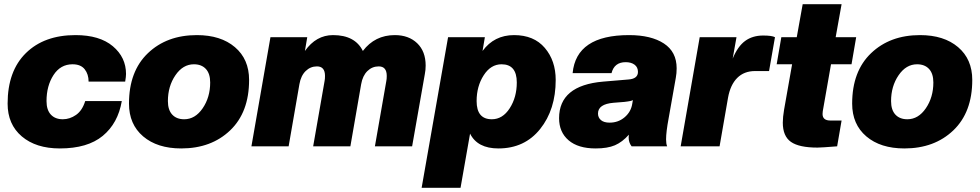

<svg xmlns="http://www.w3.org/2000/svg" viewBox="-20 -692 4634 908"><path d="M263 10Q150 10 83 -47Q16 -104 16 -202Q16 -356 102.5 -441Q189 -526 337 -526Q451 -526 513.5 -473.5Q576 -421 576 -342Q576 -330 572 -306H399Q399 -341 380.5 -364.5Q362 -388 323 -388Q266 -388 233 -337Q200 -286 200 -214Q200 -172 220.5 -150Q241 -128 277 -128Q310 -128 339.5 -148.5Q369 -169 383 -214H556Q538 -109 466 -49.5Q394 10 263 10Z M851 -128Q903 -128 938.5 -180Q974 -232 974 -302Q974 -344 953.5 -366Q933 -388 897 -388Q845 -388 809.5 -336Q774 -284 774 -214Q774 -172 794.5 -150Q815 -128 851 -128ZM837 10Q724 10 657 -47Q590 -104 590 -202Q590 -355 679.5 -440.5Q769 -526 911 -526Q1024 -526 1091 -469Q1158 -412 1158 -314Q1158 -161 1068.5 -75.5Q979 10 837 10Z M1929 0H1753L1807 -309Q1809 -318 1809 -333Q1809 -378 1771 -378Q1740 -378 1717.5 -356Q1695 -334 1688 -294L1637 0H1461L1515 -309Q1517 -318 1517 -333Q1517 -378 1479 -378Q1448 -378 1425.5 -356Q1403 -334 1396 -294L1345 0H1169L1259 -516H1433L1422 -451Q1475 -526 1555 -526Q1659 -526 1696 -451Q1753 -526 1847 -526Q1913 -526 1953 -487.5Q1993 -449 1993 -382Q1993 -361 1989 -341Z M2337 10Q2238 10 2203 -60L2158 196H1974L2099 -516H2273L2262 -451Q2317 -526 2411 -526Q2505 -526 2556.5 -465.5Q2608 -405 2608 -314Q2608 -174 2534.5 -82Q2461 10 2337 10ZM2306 -128Q2357 -128 2390.5 -180Q2424 -232 2424 -302Q2424 -388 2352 -388Q2301 -388 2267.5 -336Q2234 -284 2234 -214Q2234 -128 2306 -128Z M2797 10Q2714 10 2669 -28.5Q2624 -67 2624 -133Q2624 -288 2832 -306L2951 -316Q2997 -319 2997 -352Q2997 -374 2981 -386Q2965 -398 2939 -398Q2885 -398 2872 -346H2688Q2705 -526 2955 -526Q3059 -526 3119.5 -486.5Q3180 -447 3180 -369Q3180 -345 3176 -324L3142 -132Q3130 -68 3130 -33Q3130 -12 3135 0H2967Q2953 -18 2953 -42Q2953 -49 2954 -55Q2923 -20 2888 -5Q2853 10 2797 10ZM2863 -112Q2904 -112 2934 -137.5Q2964 -163 2970 -201L2973 -219Q2969 -214 2932 -210L2882 -206Q2808 -200 2808 -155Q2808 -136 2822 -124Q2836 -112 2863 -112Z M3383 0H3199L3289 -516H3463L3445 -415Q3469 -473 3504 -498.5Q3539 -524 3589 -524Q3631 -524 3645 -516L3617 -356H3551Q3499 -356 3466.5 -323.5Q3434 -291 3423 -230Z M3846 6Q3759 6 3720.5 -21Q3682 -48 3682 -112Q3682 -138 3688 -173L3726 -388H3653L3675 -516H3748L3776 -672H3960L3932 -516H4029L4007 -388H3910L3871 -166Q3870 -161 3870 -153Q3870 -122 3907 -122H3960L3939 0Q3864 6 3846 6Z M4271 -128Q4323 -128 4358.5 -180Q4394 -232 4394 -302Q4394 -344 4373.5 -366Q4353 -388 4317 -388Q4265 -388 4229.5 -336Q4194 -284 4194 -214Q4194 -172 4214.5 -150Q4235 -128 4271 -128ZM4257 10Q4144 10 4077 -47Q4010 -104 4010 -202Q4010 -355 4099.5 -440.5Q4189 -526 4331 -526Q4444 -526 4511 -469Q4578 -412 4578 -314Q4578 -161 4488.5 -75.5Q4399 10 4257 10Z"/></svg>

Font: Creato Display Black
Style: Italic
Weight: 900
Italic angle: -10°
Version: Version 1.000